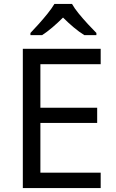

<svg xmlns="http://www.w3.org/2000/svg" viewBox="-20 -964 596 984"><path d="M496 0H97V-714H496V-635H187V-412H478V-334H187V-79H496ZM349 -944Q361 -922 383.5 -894.5Q406 -867 430.5 -840.5Q455 -814 474 -795V-784H412Q386 -800 358 -823.5Q330 -847 303 -874Q276 -847 249 -824Q222 -801 196 -784H136V-795Q155 -815 178.5 -841Q202 -867 224 -894.5Q246 -922 259 -944Z"/></svg>

Font: Noto Sans Thai
Style: Regular
Weight: 400
Designer: Monotype Design Team
Foundry: Monotype Imaging Inc.
Version: Version 2.001